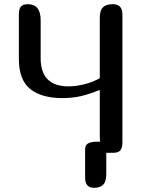

<svg xmlns="http://www.w3.org/2000/svg" viewBox="-20 -729 704 916"><path d="M456 -77V-300Q407 -280 366.5 -270.5Q326 -261 278 -261Q178 -261 124 -304.5Q70 -348 70 -448V-659Q70 -687 80 -698Q90 -709 113 -709Q174 -709 174 -632V-451Q174 -317 307 -317Q342 -317 382.5 -327Q423 -337 456 -356V-644Q456 -679 471 -694Q486 -709 518 -709Q541 -709 552.5 -697Q564 -685 564 -659V-50Q564 -23 554 -11.5Q544 0 520 0Q489 0 472.5 -19.5Q456 -39 456 -77ZM487 0V102Q487 137 472.5 152Q458 167 429 167Q407 167 396.5 155Q386 143 386 117V-16Q386 -37 400.5 -45Q415 -53 446 -53H521V0Z"/></svg>

Font: Marmelad for Arash.Academy
Style: Regular
Weight: 400
Designer: Manvel Shmavonyan
Foundry: Cyreal
Version: Version 1.110;Glyphs 3.2 (3202)